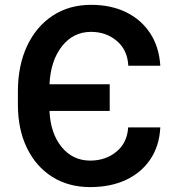

<svg xmlns="http://www.w3.org/2000/svg" viewBox="-20 -757 726 787"><path d="M349.8 9.9Q260.7 9.9 193.9 -32.3Q127.1 -74.6 90.2 -150.9Q53.3 -227.3 53.3 -328.8V-380.7Q53.3 -487.9 90.7 -568Q128.2 -648.1 195.7 -692.6Q263.1 -737.2 353.3 -737.2Q434.3 -737.2 496.3 -707.2Q558.2 -677.2 595.2 -621.3Q632.1 -565.3 637.1 -487.6H506Q502.5 -552.2 458.8 -589.3Q415.1 -626.4 353.3 -626.4Q280.5 -626.4 234 -567.5Q187.5 -508.5 182.9 -411.6H429.7V-302.2H182.9Q186.8 -210.9 232.4 -154.8Q278.1 -98.7 349.8 -98.7Q412.6 -98.7 457 -135.1Q501.4 -171.5 505.3 -234.7H637.1Q633.2 -158.7 596.2 -103.9Q559.3 -49 496.1 -19.5Q432.9 9.9 349.8 9.9Z"/></svg>

Font: Linik Sans SemiBold
Style: Regular
Weight: 600
Designer: Rasmus Andersson (font), Cristiano Sobral (main changes)
Foundry: rsms
Version: Version 3.018;June 1, 2022;FontCreator 14.0.0.2814 64-bit; t